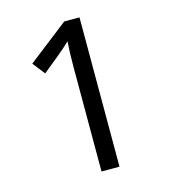

<svg xmlns="http://www.w3.org/2000/svg" viewBox="-107 -800 786 887"><g transform="rotate(-15 286.0 -357.0)"><path d="M355 0H269V-499Q269 -542 270 -568Q271 -594 273 -622Q257 -606 244 -595Q231 -584 211 -567L135 -505L89 -564L282 -714H355Z"/></g></svg>

Font: Noto Sans Inscriptional Pahlavi
Style: Regular
Weight: 400
Designer: Monotype Design Team
Foundry: Monotype Imaging Inc.
Version: Version 2.003; ttfautohint (v1.8.4.7-5d5b)